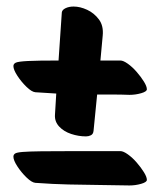

<svg xmlns="http://www.w3.org/2000/svg" viewBox="-20 -681 490 587"><path d="M243 -264Q220 -264 197.5 -271.5Q175 -279 161 -294Q147 -309 148 -329L152 -395Q120 -397 88 -399Q77 -400 61 -415.5Q45 -431 33 -449.5Q21 -468 21 -479Q21 -486 28.5 -489.5Q36 -493 65.5 -494.5Q95 -496 159 -496L169 -643Q170 -651 180.5 -656Q191 -661 205 -661Q225 -661 246.5 -651Q268 -641 282.5 -621.5Q297 -602 294 -572L287 -496H348Q357 -496 371 -486Q385 -476 398 -461Q411 -446 420 -431.5Q429 -417 429 -408Q429 -401 411.5 -396Q394 -391 376 -391Q350 -392 325.5 -392Q301 -392 277 -392L266 -281Q265 -271 258 -267.5Q251 -264 243 -264ZM376 -114Q326 -115 281 -115.5Q236 -116 189.5 -117Q143 -118 88 -122Q77 -123 61 -138.5Q45 -154 33 -172.5Q21 -191 21 -202Q21 -208 26 -211.5Q31 -215 49.5 -216.5Q68 -218 106.5 -218.5Q145 -219 212 -219H348Q357 -219 371 -209Q385 -199 398 -184Q411 -169 420 -154.5Q429 -140 429 -131Q429 -124 411.5 -119Q394 -114 376 -114Z"/></svg>

Font: Protest Riot
Style: Regular
Weight: 400
Designer: Octavio Pardo
Foundry: Ashler Design
Version: Version 2.005; ttfautohint (v1.8.4.7-5d5b)